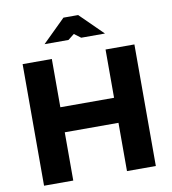

<svg xmlns="http://www.w3.org/2000/svg" viewBox="-94 -961 933 1042"><g transform="rotate(-10 372.5 -440.0)"><path d="M64 -670V0H225V-266H521V0H680V-670H521V-404H225V-670ZM200 -756H332L366 -783L402 -756H533L407 -880H326Z"/></g></svg>

Font: LT Wave Alt Black
Style: Regular
Weight: 900
Designer: Daniel Lyons
Version: Version 2.5 (Glyphs App)